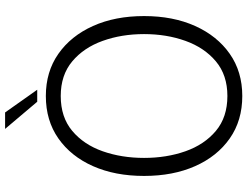

<svg xmlns="http://www.w3.org/2000/svg" viewBox="-126 -810 948 735"><g transform="rotate(-90 347.5 -442.0)"><path d="M348 12Q254 12 185.5 -36Q117 -84 79.5 -168.5Q42 -253 42 -364Q42 -475 79.5 -559.5Q117 -644 185.5 -692Q254 -740 348 -740Q441 -740 509.5 -692Q578 -644 616 -559.5Q654 -475 654 -364Q654 -253 616 -168.5Q578 -84 509.5 -36Q441 12 348 12ZM348 -45Q428 -45 480.5 -89Q533 -133 559 -205.5Q585 -278 585 -364Q585 -450 559 -522.5Q533 -595 480.5 -639Q428 -683 348 -683Q267 -683 214.5 -639Q162 -595 136.5 -522.5Q111 -450 111 -364Q111 -278 136.5 -205.5Q162 -133 214.5 -89Q267 -45 348 -45ZM326 -773 222 -896H285L372 -773Z"/></g></svg>

Font: Murecho Light
Style: Regular
Weight: 300
Designer: Neil Summerour
Foundry: Positype
Version: Version 1.010; ttfautohint (v1.8.3)